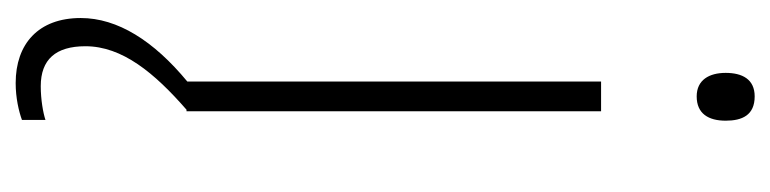

<svg xmlns="http://www.w3.org/2000/svg" viewBox="-389 -376 983 245"><g transform="rotate(90 102.5 -253.5)"><path d="M103 -725C81 -725 73 -709 73 -688C73 -667 82 -651 103 -651C125 -651 134 -666 134 -688C134 -709 127 -725 103 -725ZM39 129C39 82 73 41 120 0H122V-529H84V-1C32 42 3 88 3 135C3 189 36 218 86 218C105 218 122 214 133 210V180C124 183 107 186 90 186C56 186 39 167 39 129Z"/></g></svg>

Font: Noto Sans Devanagari UI SemiCondensed ExtraLight
Style: Regular
Weight: 200
Width: 4
Designer: Jelle Bosma - Monotype Design Team
Foundry: Monotype Imaging Inc.
Version: Version 2.004